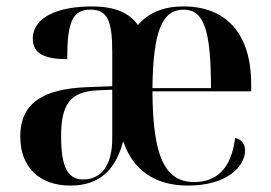

<svg xmlns="http://www.w3.org/2000/svg" viewBox="-20 -567 842 597"><path d="M199 10C287 10 339 -36 363 -128C393 -39 460 10 565 10C685 10 742 -49 742 -99C742 -118 732 -134 711 -138C699 -39 650 -1 584 -1C494 -1 455 -77 454 -283H761V-305C761 -465 681 -547 551 -547C490 -547 443 -529 409 -489C380 -530 332 -547 266 -547C164 -547 82 -516 82 -446C82 -401 118 -383 189 -383C189 -496 204 -537 261 -537C315 -537 329 -501 329 -406V-299L252 -296C112 -291 43 -245 43 -143C43 -46 103 10 199 10ZM636 -293H454C456 -475 486 -537 551 -537C614 -537 636 -474 636 -293ZM239 -9C191 -9 170 -46 170 -144C170 -242 198 -282 282 -286L329 -288V-136C329 -52 294 -9 239 -9Z"/></svg>

Font: Noto Serif Display SemiCondensed SemiBold
Style: Regular
Weight: 600
Width: 4
Designer: Monotype Design Team
Foundry: Monotype Imaging Inc.
Version: Version 2.009